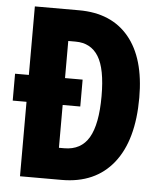

<svg xmlns="http://www.w3.org/2000/svg" viewBox="-52 -759 675 804"><g transform="rotate(5 286.0 -357.0)"><path d="M248 -714Q384 -714 457.5 -625.5Q531 -537 531 -371Q531 -192 454.5 -96Q378 0 237 0H62V-313H4V-426H62V-714ZM245 -582H214V-426H288V-313H214V-133H236Q307 -133 340 -189.5Q373 -246 373 -364Q373 -479 341 -530.5Q309 -582 245 -582Z"/></g></svg>

Font: Noto Sans Lao Looped ExtraCondensed ExtraBold
Style: Regular
Weight: 800
Width: 2
Designer: Mark Frömberg, Ben Mitchell
Foundry: The Fontpad Ltd
Version: Version 1.002; ttfautohint (v1.8.4.7-5d5b)